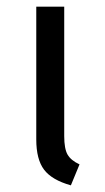

<svg xmlns="http://www.w3.org/2000/svg" viewBox="-20 -546 316 577"><path d="M173 -526V-137Q173 -99 183 -81.5Q193 -64 219 -52L193 11Q136 -5 112.5 -36Q89 -67 89 -127V-526Z"/></svg>

Font: FiraGO Book
Style: Regular
Weight: 350
Designer: bBox Type
Foundry: bBox Type GmbH
Version: Version 1.001;PS 001.001;hotconv 1.0.88;makeotf.lib2.5.64775